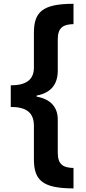

<svg xmlns="http://www.w3.org/2000/svg" viewBox="-20 -852 466 1037"><path d="M38.1 -274.4C119.6 -274.4 163.1 -246.1 163.1 -172.4V6.8C163.1 119.1 206.1 165.5 377 165.5V55.2C324.2 53.7 292 39.1 292 -26.9V-201.2V-206.1C292 -274.4 252.4 -316.9 177.7 -330.1V-335.9C252 -349.6 290 -392.6 292 -465.3V-639.6C292 -705.6 324.2 -720.2 377 -721.7V-831.5C206.1 -831.5 163.1 -785.2 163.1 -673.3V-492.2V-486.3C163.1 -421.4 120.6 -391.1 38.1 -391.1Z"/></svg>

Font: Noto Reveo Sans
Style: Bold
Weight: 700
Designer: Monotype Design team
Foundry: Monotype Imaging Inc.
Version: Version 1.04